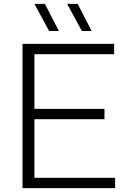

<svg xmlns="http://www.w3.org/2000/svg" viewBox="-20 -965 654 985"><path d="M95.5 0V-740H565.5V-687H156.5V-406.5H516V-353.5H156.5V-53H570.5V0ZM400 -806 324.5 -945H378.5L450 -806ZM232 -806 156.5 -945H210.5L282 -806Z"/></svg>

Font: Encode Sans SmExp Lt
Style: Regular
Weight: 300
Width: 6
Designer: Multiple Designers
Foundry: Impallari Type
Version: Version 3.002; ttfautohint (v1.8.3) -l 8 -r 50 -G 200 -x 14 